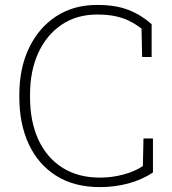

<svg xmlns="http://www.w3.org/2000/svg" viewBox="-20 -741 692 771"><path d="M381.3 10.3Q277.3 10.3 205.1 -35.6Q132.8 -81.5 95.2 -162.8Q57.6 -244.1 57.6 -351.1V-359.9Q57.6 -466.8 96.4 -548.1Q135.3 -629.4 205.3 -675.3Q275.4 -721.2 369.6 -721.2Q444.8 -721.2 495.8 -701.2Q546.9 -681.2 588.9 -644V-512.2H550.8L548.3 -626Q524.4 -644.5 499.3 -657Q474.1 -669.4 443.1 -676Q412.1 -682.6 369.1 -682.6Q288.6 -682.6 228 -642.1Q167.5 -601.6 134 -529.1Q100.6 -456.5 100.6 -360.8V-351.1Q100.6 -253.4 133.8 -180.9Q167 -108.4 230 -68.1Q293 -27.8 381.3 -27.8Q430.2 -27.8 476.1 -40.3Q522 -52.7 553.7 -74.2L556.2 -185.1H594.2V-48.3Q549.8 -19 495.6 -4.4Q441.4 10.3 381.3 10.3Z"/></svg>

Font: Roboto Slab ExtraLight
Style: Regular
Weight: 250
Designer: Google
Version: Version 2.000; ttfautohint (v1.8.1.43-b0c9)